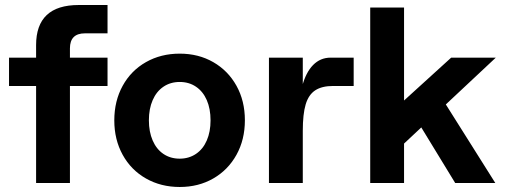

<svg xmlns="http://www.w3.org/2000/svg" viewBox="-20 -730 2018 766"><path d="M294 -710H409V-597H319Q289 -597 274 -582Q259 -567 259 -537V0H124V-550Q124 -630 166.5 -670Q209 -710 294 -710ZM16 -500H409V-387H16Z M436 -249.6Q436 -327.1 469.4 -387.7Q502.8 -448.4 562.4 -482.2Q622 -516 697 -516Q772 -516 831 -482Q890 -448 923.5 -387.7Q957 -327.3 957 -250.2Q957 -173 923.5 -112.5Q890 -52 831 -18Q772 16 697 16Q622 16 562.4 -17.9Q502.8 -51.7 469.4 -112.4Q436 -173 436 -249.6ZM820 -249.8Q820 -296 805 -330.5Q790 -365 762 -384Q734.1 -403 697 -403Q660 -403 632 -384Q604 -365 589 -330.3Q574 -295.7 574 -250Q574 -204.3 589.1 -169.5Q604.2 -134.6 632.1 -115.8Q660 -97 696.8 -97Q733.6 -97 761.8 -116Q790 -135 805 -169.7Q820 -204.3 820 -249.8Z M1053 -500H1188V-314L1170 -245Q1170 -327 1185 -384Q1200 -441 1229 -470.5Q1258 -500 1299 -500H1391V-387H1309Q1264 -387 1237.5 -369.5Q1211 -352 1199.5 -313.5Q1188 -275 1188 -208V0H1053Z M1494 -240 1780 -500H1958L1580 -146ZM1457 -700H1592V0H1457ZM1619 -290 1728 -362 1956 0H1796Z"/></svg>

Font: Uncut Sans Variable
Style: Regular
Weight: 400
Designer: Kasper Nordkvist
Foundry: UNCUT.wtf
Version: Version 1.303;Glyphs 3.1.2 (3151)